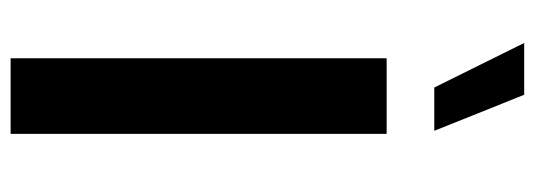

<svg xmlns="http://www.w3.org/2000/svg" viewBox="-343 -665 1008 362"><g transform="rotate(90 161.0 -484.0)"><path d="M232.4 0H89.8V-709H232.4ZM226.6 -798.8H145L61 -968.3H158.7Z"/></g></svg>

Font: Estedad-FD Bold
Style: Regular
Weight: 700
Designer: Amin Abedi
Version: Version 7.3